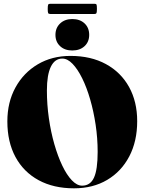

<svg xmlns="http://www.w3.org/2000/svg" viewBox="-20 -1014 786 1044"><path d="M363 -710Q474.5 -710 556 -665.5Q637.5 -621 681.8 -541Q726 -461 726 -355Q726 -246 683 -163.8Q640 -81.5 562.8 -35.8Q485.5 10 382.5 10Q271.5 10 190 -34.2Q108.5 -78.5 64.2 -160.2Q20 -242 20 -354Q20 -458 64 -538.2Q108 -618.5 185.2 -664.2Q262.5 -710 363 -710ZM511 -188Q511 -262.5 500 -335.8Q489 -409 470.2 -473.8Q451.5 -538.5 426.8 -588.5Q402 -638.5 374.5 -667Q347 -695.5 319 -695.5Q278 -695.5 256.5 -651.2Q235 -607 235 -522Q235 -445.5 245.8 -370.8Q256.5 -296 275.5 -230Q294.5 -164 318.8 -113.2Q343 -62.5 370.8 -33.5Q398.5 -4.5 426.5 -4.5Q471 -4.5 491 -48Q511 -91.5 511 -188ZM373 -739.5Q332 -739.5 306.8 -763Q281.5 -786.5 281.5 -824.5Q281.5 -862.5 307 -886.5Q332.5 -910.5 373 -910.5Q414.5 -910.5 439.8 -886.8Q465 -863 465 -824.5Q465 -786.5 439.8 -763Q414.5 -739.5 373 -739.5ZM239.5 -965.5Q239.5 -983 241.8 -988.2Q244 -993.5 253 -993.5H493.5Q502.5 -993.5 504.8 -989Q507 -984.5 507 -966Q507 -949 504.8 -943.5Q502.5 -938 493.5 -938H253Q244 -938 241.8 -943.2Q239.5 -948.5 239.5 -965.5Z"/></svg>

Font: Fraunces 144pt Black
Style: Regular
Weight: 900
Version: Version 1.000;[0bf87f6ff]